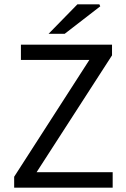

<svg xmlns="http://www.w3.org/2000/svg" viewBox="-20 -861 579 881"><path d="M45 0V-50L390 -586H76V-656H494V-607L148 -71H497V0ZM203 -706 335 -841H436L440 -832L277 -706Z"/></svg>

Font: Source Sans 3 ExtraLight
Style: Regular
Weight: 400
Version: Version 3.052;hotconv 1.1.0;makeotfexe 2.6.0